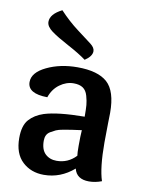

<svg xmlns="http://www.w3.org/2000/svg" viewBox="-83 -781 644 850"><g transform="rotate(10 239.0 -356.0)"><path d="M128 -722Q168 -679 212 -646Q256 -613 275.5 -598Q295 -583 295 -567Q295 -544 263 -523Q232 -546 180.5 -573.5Q129 -601 102.5 -620.5Q76 -640 76 -661Q76 -696 128 -722ZM303 -143Q303 -189 305 -214Q275 -210 261.5 -208Q248 -206 225 -202Q202 -198 191.5 -193Q181 -188 169 -181Q157 -174 152 -163.5Q147 -153 147 -139Q147 -99 167 -80Q187 -61 218 -61Q269 -61 305 -99Q303 -112 303 -143ZM307 -275Q307 -309 305.5 -327Q304 -345 297.5 -368Q291 -391 275.5 -401.5Q260 -412 234 -412Q201 -412 171.5 -390.5Q142 -369 129 -331Q40 -332 40 -384Q40 -427 100.5 -456Q161 -485 238 -485Q330 -485 372.5 -447Q415 -409 415 -311Q415 -308 414 -264Q413 -220 413 -178Q413 -64 432 -7Q403 4 375 4Q319 4 308 -42Q248 10 173 10Q115 10 76.5 -26Q38 -62 38 -132Q38 -188 62 -215Q86 -242 126 -255Q186 -274 307 -275Z"/></g></svg>

Font: Overlock
Style: Bold
Weight: 700
Designer: Dario Muhafara
Foundry: Dario Manuel Muhafara
Version: Version 1.002